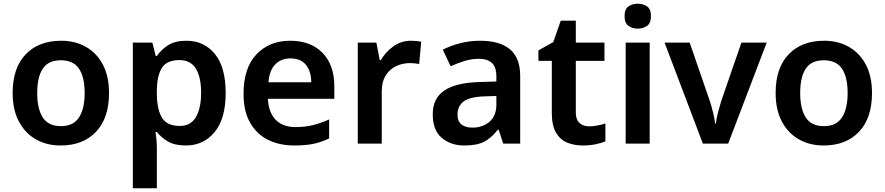

<svg xmlns="http://www.w3.org/2000/svg" viewBox="-20 -772 4755 1032"><path d="M566 -272Q566 -137 496 -63.5Q426 10 306 10Q231 10 173 -23Q115 -56 81.5 -119Q48 -182 48 -272Q48 -407 118 -480Q188 -553 309 -553Q384 -553 442 -520Q500 -487 533 -424.5Q566 -362 566 -272ZM180 -272Q180 -187 210 -140.5Q240 -94 308 -94Q374 -94 404.5 -140.5Q435 -187 435 -272Q435 -358 404.5 -403Q374 -448 307 -448Q240 -448 210 -403Q180 -358 180 -272Z M982 -553Q1077 -553 1135 -482Q1193 -411 1193 -272Q1193 -134 1133.5 -62Q1074 10 979 10Q919 10 882 -12Q845 -34 823 -63H816Q819 -44 821 -21.5Q823 1 823 20V240H694V-543H799L817 -471H823Q846 -505 883.5 -529Q921 -553 982 -553ZM945 -449Q878 -449 851.5 -409.5Q825 -370 823 -289V-273Q823 -187 849.5 -141Q876 -95 947 -95Q1005 -95 1033 -142.5Q1061 -190 1061 -274Q1061 -358 1032.5 -403.5Q1004 -449 945 -449Z M1540 -553Q1650 -553 1713.5 -488Q1777 -423 1777 -307V-241H1420Q1423 -169 1461 -129Q1499 -89 1568 -89Q1620 -89 1662 -99.5Q1704 -110 1749 -130V-28Q1708 -8 1665 1Q1622 10 1562 10Q1482 10 1420.5 -20.5Q1359 -51 1324 -113Q1289 -175 1289 -267Q1289 -407 1358.5 -480Q1428 -553 1540 -553ZM1541 -458Q1491 -458 1459.5 -426Q1428 -394 1423 -330H1653Q1653 -386 1625.5 -422Q1598 -458 1541 -458Z M2190 -553Q2203 -553 2218.5 -551.5Q2234 -550 2244 -548L2233 -428Q2224 -430 2210 -431.5Q2196 -433 2185 -433Q2145 -433 2110 -417Q2075 -401 2053.5 -367Q2032 -333 2032 -281V0H1903V-543H2003L2021 -449H2027Q2051 -491 2093 -522Q2135 -553 2190 -553Z M2560 -553Q2666 -553 2721 -507Q2776 -461 2776 -364V0H2685L2660 -75H2656Q2621 -30 2582 -10Q2543 10 2475 10Q2403 10 2354.5 -31Q2306 -72 2306 -158Q2306 -243 2367.5 -285Q2429 -327 2555 -331L2648 -334V-361Q2648 -412 2623.5 -434Q2599 -456 2555 -456Q2514 -456 2476 -444Q2438 -432 2402 -416L2360 -505Q2401 -526 2452.5 -539.5Q2504 -553 2560 -553ZM2583 -254Q2502 -251 2470.5 -225.5Q2439 -200 2439 -157Q2439 -119 2461 -102.5Q2483 -86 2519 -86Q2574 -86 2611 -117.5Q2648 -149 2648 -210V-256Z M3146 -93Q3169 -93 3191.5 -97.5Q3214 -102 3234 -108V-12Q3213 -3 3181 3.5Q3149 10 3113 10Q3066 10 3028.5 -5.5Q2991 -21 2968.5 -59Q2946 -97 2946 -166V-445H2874V-501L2954 -546L2994 -661H3075V-543H3229V-445H3075V-167Q3075 -129 3095 -111Q3115 -93 3146 -93Z M3408 -752Q3437 -752 3458 -737.5Q3479 -723 3479 -685Q3479 -648 3458 -633Q3437 -618 3408 -618Q3379 -618 3358 -633Q3337 -648 3337 -685Q3337 -723 3358 -737.5Q3379 -752 3408 -752ZM3472 -543V0H3343V-543Z M3758 0 3552 -543H3687L3795 -230Q3805 -200 3813 -166Q3821 -132 3824 -108H3828Q3830 -133 3839 -167Q3848 -201 3857 -230L3965 -543H4101L3894 0Z M4667 -272Q4667 -137 4597 -63.5Q4527 10 4407 10Q4332 10 4274 -23Q4216 -56 4182.5 -119Q4149 -182 4149 -272Q4149 -407 4219 -480Q4289 -553 4410 -553Q4485 -553 4543 -520Q4601 -487 4634 -424.5Q4667 -362 4667 -272ZM4281 -272Q4281 -187 4311 -140.5Q4341 -94 4409 -94Q4475 -94 4505.5 -140.5Q4536 -187 4536 -272Q4536 -358 4505.5 -403Q4475 -448 4408 -448Q4341 -448 4311 -403Q4281 -358 4281 -272Z"/></svg>

Font: Noto Sans Sora Sompeng Semi
Style: Bold
Weight: 700
Designer: Monotype Design Team. David Williams.
Foundry: Monotype Imaging Inc.
Version: Version 2.101; ttfautohint (v1.8.4.7-5d5b)